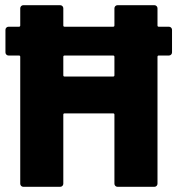

<svg xmlns="http://www.w3.org/2000/svg" viewBox="-20 -720 685 740"><path d="M643 -605V-518Q643 -513 639.5 -509.5Q636 -506 631 -506H592Q587 -506 587 -501V-12Q587 -7 583.5 -3.5Q580 0 575 0H433Q428 0 424.5 -3.5Q421 -7 421 -12V-278Q421 -283 416 -283H229Q224 -283 224 -278V-12Q224 -7 220.5 -3.5Q217 0 212 0H70Q65 0 61.5 -3.5Q58 -7 58 -12V-501Q58 -506 53 -506H13Q8 -506 4.5 -509.5Q1 -513 1 -518V-605Q1 -610 4.5 -613.5Q8 -617 13 -617H53Q58 -617 58 -622V-688Q58 -693 61.5 -696.5Q65 -700 70 -700H212Q217 -700 220.5 -696.5Q224 -693 224 -688V-622Q224 -617 229 -617H416Q421 -617 421 -622V-688Q421 -693 424.5 -696.5Q428 -700 433 -700H575Q580 -700 583.5 -696.5Q587 -693 587 -688V-622Q587 -617 592 -617H631Q636 -617 639.5 -613.5Q643 -610 643 -605ZM421 -430V-501Q421 -506 416 -506H229Q224 -506 224 -501V-430Q224 -425 229 -425H416Q421 -425 421 -430Z"/></svg>

Font: BARLOWEXTRABOLD
Style: Regular
Weight: 800
Designer: Jeremy Tribby
Foundry: Tribby Type
Version: Version 1.422